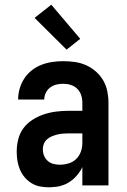

<svg xmlns="http://www.w3.org/2000/svg" viewBox="-20 -788 540 816"><path d="M189 8Q169 8 150 4.5Q131 1 114 -9.5Q97 -20 84.5 -35Q72 -50 64.5 -68Q57 -86 54 -105Q51 -124 51 -144Q51 -170 57.5 -196Q64 -222 79.5 -243Q95 -264 117.5 -278.5Q140 -293 165 -301.5Q190 -310 216.5 -313.5Q243 -317 269 -317H330V-351Q330 -368 325 -383.5Q320 -399 308.5 -410.5Q297 -422 281 -427Q265 -432 248 -432Q234 -432 219.5 -428.5Q205 -425 193 -416Q181 -407 174.5 -393Q168 -379 168 -365H57Q57 -388 63.5 -411Q70 -434 83 -454Q96 -474 115 -489Q134 -504 156 -512.5Q178 -521 201.5 -524.5Q225 -528 248 -528Q273 -528 298 -524.5Q323 -521 345.5 -511Q368 -501 387 -484.5Q406 -468 418.5 -446.5Q431 -425 436 -400.5Q441 -376 441 -351V0H330V-78Q325 -68 323.5 -65.5Q322 -63 319 -58.5Q316 -54 312.5 -49.5Q309 -45 305.5 -41Q302 -37 298 -33Q294 -29 290 -25.5Q286 -22 281.5 -19Q277 -16 272.5 -13Q268 -10 263 -7.5Q258 -5 253 -3Q248 -1 242.5 0.5Q237 2 232 3.5Q227 5 221.5 5.5Q216 6 210.5 6.5Q205 7 199.5 7.5Q194 8 189 8ZM234 -88Q253 -88 271.5 -93.5Q290 -99 303.5 -112Q317 -125 323.5 -143Q330 -161 330 -180V-221H269Q257 -221 245.5 -220Q234 -219 222.5 -216Q211 -213 200 -208.5Q189 -204 180 -196Q171 -188 166.5 -177Q162 -166 162 -154Q162 -140 167 -127Q172 -114 182.5 -104.5Q193 -95 206.5 -91.5Q220 -88 234 -88ZM263 -577 127 -712 198 -768 321 -623Z"/></svg>

Font: Iosevka Web
Style: Bold
Weight: 700
Monospace: yes
Designer: Belleve Invis
Foundry: Belleve Invis
Version: Version 28.0.3; ttfautohint (v1.8.3)